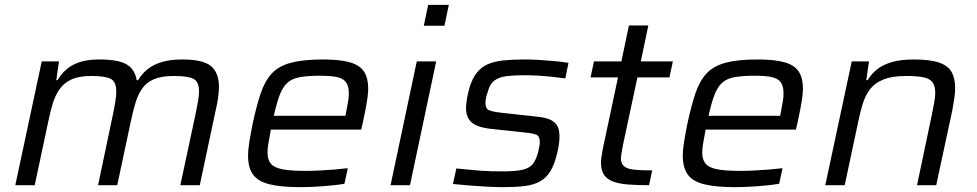

<svg xmlns="http://www.w3.org/2000/svg" viewBox="-20 -763 4026 791"><path d="M43 0 152 -510H223L212 -433H217Q232 -458 253.5 -477Q275 -496 308 -507Q341 -518 389 -518Q468 -518 502 -497.5Q536 -477 543 -433H549Q564 -458 587 -477Q610 -496 645 -507Q680 -518 730 -518Q817 -518 849.5 -490.5Q882 -463 882 -405Q882 -386 878.5 -360.5Q875 -335 868 -306L803 0H723L786 -295Q792 -324 796 -347Q800 -370 800 -386Q800 -427 776.5 -438.5Q753 -450 697 -450Q646 -450 615 -437Q584 -424 566.5 -399.5Q549 -375 538.5 -340.5Q528 -306 519 -263L463 0H384L446 -295Q452 -324 455.5 -347Q459 -370 459 -386Q459 -427 435.5 -438.5Q412 -450 356 -450Q305 -450 274 -435.5Q243 -421 225 -395Q207 -369 197 -335.5Q187 -302 179 -263L123 0Z M1218 8Q1137 8 1089.5 -4Q1042 -16 1022 -44.5Q1002 -73 1002 -121Q1002 -147 1007.5 -180.5Q1013 -214 1021 -254Q1037 -328 1054 -378.5Q1071 -429 1099.5 -460Q1128 -491 1178.5 -504.5Q1229 -518 1310 -518Q1382 -518 1422.5 -506Q1463 -494 1480 -467.5Q1497 -441 1497 -398Q1497 -383 1494 -361Q1491 -339 1486 -312.5Q1481 -286 1474 -255L1468 -229H1096Q1091 -200 1086.5 -176.5Q1082 -153 1082 -135Q1082 -105 1096 -88.5Q1110 -72 1144 -65.5Q1178 -59 1238 -59Q1264 -59 1295 -60.5Q1326 -62 1357 -64.5Q1388 -67 1413 -70L1399 -6Q1377 -2 1346.5 1Q1316 4 1282.5 6Q1249 8 1218 8ZM1108 -286H1403L1406 -301Q1411 -326 1414 -344.5Q1417 -363 1417 -378Q1417 -410 1404.5 -425.5Q1392 -441 1366 -446Q1340 -451 1299 -451Q1247 -451 1214.5 -445Q1182 -439 1163 -421Q1144 -403 1132 -371Q1120 -339 1108 -286Z M1726 -657 1744 -743H1829L1811 -657ZM1589 0 1697 -510H1777L1669 0Z M2055 8Q2023 8 1985.5 6Q1948 4 1911.5 1Q1875 -2 1846 -5L1860 -69Q1892 -66 1917 -63.5Q1942 -61 1963 -59.5Q1984 -58 2005 -57.5Q2026 -57 2051 -57Q2106 -57 2134.5 -64Q2163 -71 2176 -88.5Q2189 -106 2197 -136Q2200 -150 2202 -160.5Q2204 -171 2204 -178Q2204 -202 2189.5 -208Q2175 -214 2143 -217L1995 -233Q1943 -240 1921.5 -260Q1900 -280 1900 -318Q1900 -328 1902 -344Q1904 -360 1908 -378Q1919 -427 1938.5 -455.5Q1958 -484 1986.5 -497Q2015 -510 2053.5 -514Q2092 -518 2142 -518Q2171 -518 2203.5 -516Q2236 -514 2267.5 -511Q2299 -508 2322 -504L2309 -440Q2279 -444 2250.5 -447Q2222 -450 2194.5 -451.5Q2167 -453 2139 -453Q2098 -453 2068 -449.5Q2038 -446 2018 -432Q1998 -418 1989 -383Q1985 -372 1982.5 -360.5Q1980 -349 1980 -339Q1980 -316 1993.5 -309.5Q2007 -303 2041 -299L2187 -283Q2221 -280 2242 -272Q2263 -264 2274 -247.5Q2285 -231 2285 -201Q2285 -189 2283 -172Q2281 -155 2276 -134Q2265 -87 2248 -58.5Q2231 -30 2204.5 -15.5Q2178 -1 2141 3.5Q2104 8 2055 8Z M2654 0Q2604 0 2566.5 -3Q2529 -6 2504.5 -15.5Q2480 -25 2468 -43.5Q2456 -62 2456 -93Q2456 -102 2457.5 -113.5Q2459 -125 2461.5 -138Q2464 -151 2466 -162L2526 -444H2413L2427 -510H2540L2571 -658H2651L2620 -510H2752L2738 -444H2606L2547 -168Q2545 -157 2543 -145.5Q2541 -134 2539.5 -125Q2538 -116 2538 -111Q2538 -89 2551 -78Q2564 -67 2592 -64Q2620 -61 2667 -61Z M3009 8Q2928 8 2880.5 -4Q2833 -16 2813 -44.5Q2793 -73 2793 -121Q2793 -147 2798.5 -180.5Q2804 -214 2812 -254Q2828 -328 2845 -378.5Q2862 -429 2890.5 -460Q2919 -491 2969.5 -504.5Q3020 -518 3101 -518Q3173 -518 3213.5 -506Q3254 -494 3271 -467.5Q3288 -441 3288 -398Q3288 -383 3285 -361Q3282 -339 3277 -312.5Q3272 -286 3265 -255L3259 -229H2887Q2882 -200 2877.5 -176.5Q2873 -153 2873 -135Q2873 -105 2887 -88.5Q2901 -72 2935 -65.5Q2969 -59 3029 -59Q3055 -59 3086 -60.5Q3117 -62 3148 -64.5Q3179 -67 3204 -70L3190 -6Q3168 -2 3137.5 1Q3107 4 3073.5 6Q3040 8 3009 8ZM2899 -286H3194L3197 -301Q3202 -326 3205 -344.5Q3208 -363 3208 -378Q3208 -410 3195.5 -425.5Q3183 -441 3157 -446Q3131 -451 3090 -451Q3038 -451 3005.5 -445Q2973 -439 2954 -421Q2935 -403 2923 -371Q2911 -339 2899 -286Z M3380 0 3489 -510H3560L3549 -433H3555Q3570 -459 3593.5 -477.5Q3617 -496 3653.5 -507Q3690 -518 3745 -518Q3811 -518 3848 -505.5Q3885 -493 3900 -467Q3915 -441 3915 -400Q3915 -382 3911.5 -357.5Q3908 -333 3903 -307L3837 0H3758L3820 -295Q3825 -319 3829 -342Q3833 -365 3833 -380Q3833 -410 3821 -425Q3809 -440 3782.5 -445Q3756 -450 3712 -450Q3655 -450 3619.5 -435.5Q3584 -421 3564.5 -395.5Q3545 -370 3534.5 -336Q3524 -302 3516 -263L3460 0Z"/></svg>

Font: Saira SemiExpanded
Style: Italic
Weight: 400
Width: 6
Italic angle: -12°
Designer: Hector Gatti with collaboration of the Omnibus-Type team
Foundry: Omnibus-Type
Version: Version 1.101